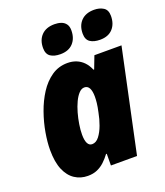

<svg xmlns="http://www.w3.org/2000/svg" viewBox="-142 -866 835 972"><g transform="rotate(-20 275.0 -380.0)"><path d="M163.6 9.8Q125 9.8 94 -10.5Q63 -30.8 45.4 -72.3Q27.8 -113.8 27.8 -178.7Q27.8 -220.2 36.6 -271.2Q45.4 -322.3 63.5 -373.5Q81.5 -424.8 109.1 -467.8Q136.7 -510.7 174.6 -536.9Q212.4 -563 260.3 -563Q286.6 -563 307.9 -554.4Q329.1 -545.9 345.7 -529.1Q362.3 -512.2 373.5 -485.8H377L402.8 -553.2H548.8L431.2 0H290.5L291 -63H287.1Q271.5 -42 253.9 -25.6Q236.3 -9.3 214.6 0.2Q192.9 9.8 163.6 9.8ZM238.8 -133.8Q260.3 -133.8 276.9 -155.3Q293.5 -176.8 305.2 -208.7Q316.9 -240.7 322.8 -272.5Q329.6 -303.2 331.5 -322Q333.5 -340.8 333.5 -355.5Q333.5 -385.3 325 -401.4Q316.4 -417.5 298.8 -417.5Q283.2 -417.5 269.3 -402.8Q255.4 -388.2 243.9 -363.8Q232.4 -339.4 224.1 -310.1Q215.8 -280.8 211.2 -251.2Q206.5 -221.7 206.5 -196.8Q206.5 -166 214.6 -149.9Q222.7 -133.8 238.8 -133.8ZM457.5 -616.7Q424.3 -616.7 404.3 -630.1Q384.3 -643.6 384.3 -675.8Q384.3 -718.8 409.2 -744.4Q434.1 -770 479.5 -770Q508.3 -770 529.1 -757.1Q549.8 -744.1 549.8 -711.9Q549.8 -668.9 525.9 -642.8Q502 -616.7 457.5 -616.7ZM243.7 -616.7Q210.4 -616.7 190.7 -630.1Q170.9 -643.6 170.9 -675.8Q170.9 -718.8 195.8 -744.4Q220.7 -770 266.1 -770Q285.2 -770 301 -764.6Q316.9 -759.3 326.7 -746.3Q336.4 -733.4 336.4 -711.9Q336.4 -668.9 312.3 -642.8Q288.1 -616.7 243.7 -616.7Z"/></g></svg>

Font: Open Sans SemiCondensed ExtraBold
Style: Italic
Weight: 800
Width: 4
Italic angle: -12°
Designer: Monotype Design Team
Foundry: Monotype Imaging Inc.
Version: Version 3.003